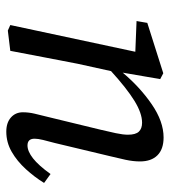

<svg xmlns="http://www.w3.org/2000/svg" viewBox="16 -556 552 625"><g transform="rotate(90 292.5 -243.0)"><path d="M408 13Q379 13 362 -2Q345 -17 345 -41Q345 -60 349.5 -79Q354 -98 361 -126L402 -295Q408 -320 413 -343.5Q418 -367 418 -383Q418 -408 408 -418.5Q398 -429 379 -429Q348 -429 307.5 -404Q267 -379 211 -328L187 -219Q176 -164 166 -110Q156 -56 145 0L79 8L61 0L148 -407L48 -411L54 -446L218 -498L237 -488L216 -366Q263 -422 319 -460.5Q375 -499 427 -499Q465 -499 485 -479Q505 -459 505 -422Q505 -400 499.5 -374.5Q494 -349 488 -325L445 -145Q439 -123 435 -106.5Q431 -90 431 -79Q431 -56 453 -56Q472 -56 495 -74Q518 -92 546 -131L575 -110Q556 -79 530 -50.5Q504 -22 473.5 -4.5Q443 13 408 13Z"/></g></svg>

Font: Source Serif 4 SmText
Style: Italic
Weight: 400
Italic angle: -12°
Designer: Frank Grießhammer
Foundry: Adobe
Version: Version 4.005;hotconv 1.1.0;makeotfexe 2.6.0